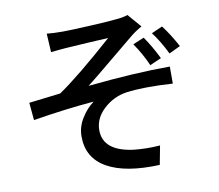

<svg xmlns="http://www.w3.org/2000/svg" viewBox="-87 -880 1174 1029"><g transform="rotate(-10 500.0 -365.0)"><path d="M673.8 -616.2 734.4 -641.6Q771.5 -588.9 806.6 -517.6L744.1 -490.2Q715.8 -555.7 673.8 -616.2ZM782.2 -657.2 841.8 -683.6Q881.8 -630.9 918 -563.5L856.4 -534.2Q819.3 -609.4 782.2 -657.2ZM232.4 -651.4 226.6 -752.9Q262.7 -749 313.5 -749Q349.6 -749 459.5 -754.4Q569.3 -759.8 609.4 -764.6Q646.5 -767.6 669.9 -776.4L733.4 -703.1Q694.3 -680.7 668.9 -659.2Q650.4 -644.5 546.9 -558.6Q443.4 -472.7 399.4 -438.5Q656.2 -464.8 845.7 -464.8V-372.1Q688.5 -381.8 593.8 -369.1Q521.5 -358.4 467.8 -308.6Q414.1 -258.8 414.1 -194.3Q414.1 -81.1 576.2 -59.6Q649.4 -51.8 720.7 -57.6L701.2 44.9Q514.6 52.7 414.6 -3.9Q314.5 -60.5 314.5 -177.7Q314.5 -229.5 343.8 -276.4Q373 -323.2 411.1 -350.6Q255.9 -337.9 79.1 -308.6L70.3 -404.3Q99.6 -407.2 160.6 -415Q221.7 -422.9 242.2 -424.8Q352.5 -500 546.9 -672.9Q526.4 -671.9 430.7 -666.5Q335 -661.1 314.5 -659.2Q274.4 -656.2 232.4 -651.4Z"/></g></svg>

Font: Gen Shin Gothic Medium
Style: Regular
Weight: 500
Designer: [Source Han Sans]
Ryoko NISHIZUKA  (kana & ideographs); Paul D. Hunt (Latin, Greek & Cyrillic); Wenlong ZHANG  (bopomofo
Version: Version 1.002.20150607